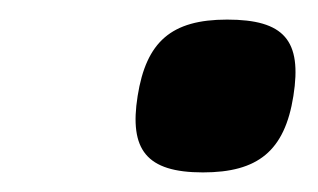

<svg xmlns="http://www.w3.org/2000/svg" viewBox="-20 -461 325 196"><path d="M211.8 -441C154.9 -441 129.3 -418.4 120.5 -363C111.8 -308.2 129.3 -285 187.1 -285C243.2 -285 270.6 -306.8 279.5 -363C288.5 -419.8 270.1 -441 211.8 -441Z"/></svg>

Font: Fog Sans
Style: It
Weight: 700
Foundry: Intel Corporation
Version: Version 1.00